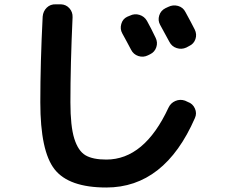

<svg xmlns="http://www.w3.org/2000/svg" viewBox="-20 -795 1040 872"><path d="M569.3 -723.6Q590.8 -734.4 613.3 -727.5Q635.7 -720.7 647.5 -700.2Q666 -667 686.5 -624Q697.3 -602.5 689.9 -580.6Q682.6 -558.6 662.1 -548.8L652.3 -543.9Q630.9 -533.2 608.4 -540.5Q585.9 -547.9 575.2 -569.3Q568.4 -582 555.2 -606.9Q542 -631.8 535.2 -643.6Q524.4 -663.1 530.8 -686Q537.1 -709 557.6 -718.8ZM822.3 -740.2Q850.6 -688.5 864.3 -661.1Q875 -639.6 867.7 -617.7Q860.4 -595.7 838.9 -585.9L826.2 -579.1Q804.7 -569.3 782.2 -576.7Q759.8 -584 749 -605.5L707 -682.6Q696.3 -702.1 703.1 -724.6Q710 -747.1 731.4 -757.8L744.1 -763.7Q765.6 -774.4 788.6 -768.1Q811.5 -761.7 822.3 -740.2ZM462.9 56.6Q293 56.6 228 -25.9Q163.1 -108.4 163.1 -330.1Q163.1 -510.7 173.8 -719.7Q175.8 -744.1 192.4 -760.3Q209 -776.4 233.4 -775.4H256.8Q280.3 -774.4 295.4 -757.3Q310.5 -740.2 309.6 -716.8Q299.8 -502 299.8 -330.1Q299.8 -221.7 317.4 -165.5Q335 -109.4 368.2 -89.8Q401.4 -70.3 462.9 -70.3Q635.7 -70.3 745.1 -305.7Q754.9 -327.1 776.4 -336.4Q797.9 -345.7 820.3 -337.9L833 -332Q855.5 -324.2 865.2 -302.2Q875 -280.3 865.2 -258.8Q727.5 56.6 462.9 56.6Z"/></svg>

Font: Rounded Mgen+ 1mn bold
Style: Bold
Weight: 700
Designer: [Source Han Sans]
Ryoko NISHIZUKA  (kana & ideographs); Paul D. Hunt (Latin, Greek & Cyrillic); Wenlong ZHANG  (bopomofo
Version: Version 1.059.20150602